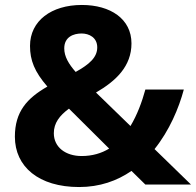

<svg xmlns="http://www.w3.org/2000/svg" viewBox="-20 -810 790 774"><path d="M310 -790C187 -790 101 -726 101 -625C101 -567 119 -521 171 -461C89 -414 40 -360 40 -259C40 -138 136 -56 299 -56C382 -56 452 -81 510 -121L566 -66H750L603 -209C663 -284 701 -374 721 -449H566C552 -398 533 -347 506 -302L367 -437C448 -484 510 -543 510 -635C510 -734 425 -790 310 -790ZM309 -675C339 -675 372 -659 372 -619C372 -579 341 -551 285 -520C257 -552 239 -582 239 -615C239 -661 276 -675 309 -675ZM258 -372 420 -211C389 -192 352 -181 309 -181C245 -181 197 -216 197 -273C197 -314 220 -344 258 -372Z"/></svg>

Font: Noto Sans Malayalam UI
Style: Bold
Weight: 700
Designer: Jelle Bosma - Monotype Design Team
Foundry: Monotype Imaging Inc.
Version: Version 2.104